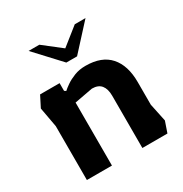

<svg xmlns="http://www.w3.org/2000/svg" viewBox="-160 -805 887 929"><g transform="rotate(-30 283.5 -341.0)"><path d="M60 0V-301L40 -411L71 -472H180V-429L189 -423Q200 -433 219.5 -446.5Q239 -460 267 -471Q295 -482 330 -482Q420 -482 465 -431Q510 -380 510 -288V-161L531 -61L510 0H370V-292Q370 -330 353.5 -350.5Q337 -371 302 -371L200 -352V0ZM128 -682 258 -542H318L446 -682H386L288 -604L188 -682Z"/></g></svg>

Font: Rowdies Light
Style: Regular
Weight: 300
Designer: Jaikishan Patel
Version: Version 1.000; ttfautohint (v1.8.3)